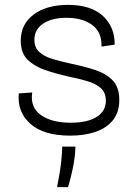

<svg xmlns="http://www.w3.org/2000/svg" viewBox="-20 -544 561 787"><path d="M268 12Q159 12 104.5 -36.5Q50 -85 57 -161L112 -165Q103 -104 147.5 -72.5Q192 -41 270 -41Q339 -41 376.5 -65Q414 -89 414 -131Q414 -164 393.5 -182.5Q373 -201 337.5 -211.5Q302 -222 257 -231Q209 -242 165 -257Q121 -272 93 -299.5Q65 -327 65 -377Q65 -445 118 -484.5Q171 -524 259 -524Q353 -524 402 -478.5Q451 -433 450 -361L396 -353Q398 -412 358 -441.5Q318 -471 253 -471Q192 -471 156.5 -447Q121 -423 121 -381Q121 -349 141.5 -330.5Q162 -312 196 -302Q230 -292 271 -283Q324 -272 369 -257.5Q414 -243 441.5 -215Q469 -187 469 -134Q469 -84 443 -51.5Q417 -19 371.5 -3.5Q326 12 268 12ZM214 223Q227 157 231 117Q235 77 235 57H289Q289 87 281.5 129.5Q274 172 259 223Z"/></svg>

Font: Bricolage Grotesque 12pt ExtraLight
Style: Regular
Weight: 200
Designer: Mathieu Triay
Foundry: Atelier Triay
Version: Version 1.001; ttfautohint (v1.8.4.7-5d5b);gftools[0.9.33.de